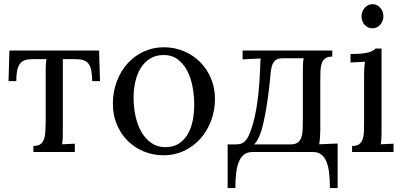

<svg xmlns="http://www.w3.org/2000/svg" viewBox="-20 -749 1991 946"><path d="M434.6 -349.1Q433.6 -380.4 429.7 -401.4Q425.8 -422.4 416.3 -434.8Q406.7 -447.3 391.1 -452.4Q375.5 -457.5 352.1 -457.5H289.6V-106Q289.6 -85.9 289.1 -70.6Q288.6 -55.2 285.6 -38.1L348.6 -41V0H144.5V-29.8Q167.5 -29.8 179.4 -38.8Q191.4 -47.9 197 -64Q202.6 -80.1 203.6 -102.5Q204.6 -125 205.1 -151.9V-394Q205.1 -414.1 205.6 -427.2Q206.1 -440.4 209 -457.5H136.7Q116.7 -457.5 102.3 -452.4Q87.9 -447.3 78.4 -434.8Q68.8 -422.4 64.5 -401.4Q60.1 -380.4 60.1 -349.1H22L26.4 -500H468.3L472.7 -349.1Z M787.1 -478Q747.6 -478 719.5 -460.4Q691.4 -442.9 673.3 -413.6Q655.3 -384.3 646.7 -346.2Q638.2 -308.1 638.2 -267.1Q638.2 -220.7 647.7 -176.8Q657.2 -132.8 676.8 -98.9Q696.3 -64.9 725.8 -44.4Q755.4 -23.9 794.9 -23.9Q834.5 -23.9 861.6 -41.7Q888.7 -59.6 905.5 -88.9Q922.4 -118.2 929.7 -155.8Q937 -193.4 937 -232.9Q937 -277.8 928.7 -321.8Q920.4 -365.7 902.3 -400.4Q884.3 -435.1 855.7 -456.5Q827.1 -478 787.1 -478ZM787.1 -516.1Q839.8 -516.1 885.7 -496.8Q931.6 -477.5 965.6 -443.6Q999.5 -409.7 1019.3 -363Q1039.1 -316.4 1039.1 -262.2Q1039.1 -204.1 1019.8 -153.3Q1000.5 -102.5 966.6 -64.9Q932.6 -27.3 886.5 -5.6Q840.3 16.1 787.1 16.1Q734.4 16.1 688.7 -2.7Q643.1 -21.5 609.1 -55.2Q575.2 -88.9 555.7 -135.5Q536.1 -182.1 536.1 -237.8Q536.1 -296.9 555.4 -347.9Q574.7 -398.9 608.4 -436.3Q642.1 -473.6 688 -494.9Q733.9 -516.1 787.1 -516.1Z M1605.5 177.7Q1605.5 137.2 1601.8 104.2Q1598.1 71.3 1588.6 48.1Q1579.1 24.9 1563.2 12.5Q1547.4 0 1522.5 0H1223.6Q1198.7 0 1182.6 12.5Q1166.5 24.9 1157 47.9Q1147.5 70.8 1143.6 103.8Q1139.6 136.7 1139.6 177.7H1101.6V-37.6H1142.1Q1154.3 -37.6 1164.3 -40Q1174.3 -42.5 1182.9 -49.3Q1191.4 -56.2 1199 -68.6Q1206.5 -81.1 1213.9 -101.1Q1225.1 -130.9 1233.6 -167Q1242.2 -203.1 1248.3 -247.6Q1254.4 -292 1258.1 -345Q1261.7 -397.9 1263.7 -460.9L1175.3 -456.5V-500H1617.2V-470.2Q1594.2 -470.2 1582.3 -461.2Q1570.3 -452.1 1564.9 -436Q1559.6 -419.9 1558.8 -397.5Q1558.1 -375 1558.1 -348.1V-106Q1557.1 -85.9 1556.4 -70.6Q1555.7 -55.2 1552.7 -38.1L1643.6 -42V177.7ZM1411.6 -37.6Q1434.6 -37.6 1446.8 -46.6Q1459 -55.7 1464.6 -71.8Q1470.2 -87.9 1471.2 -110.4Q1472.2 -132.8 1472.2 -159.7V-394Q1472.2 -414.1 1472.7 -429.4Q1473.1 -444.8 1476.1 -461.9H1372.1Q1356.4 -461.9 1345.9 -457.3Q1335.4 -452.6 1329.1 -443.8Q1322.8 -435.1 1319.3 -422.6Q1315.9 -410.2 1314 -394.5Q1309.6 -344.7 1304 -298.8Q1298.3 -252.9 1291.7 -214.4Q1285.2 -175.8 1278.3 -145.8Q1271.5 -115.7 1265.1 -96.7Q1252 -59.1 1232.9 -37.6Z M1773.9 -379.9Q1773.9 -395.5 1774.7 -410.2Q1775.4 -424.8 1777.8 -444.8L1707 -440.9V-482.9Q1739.7 -482.9 1761.2 -485.1Q1782.7 -487.3 1796.4 -491.2Q1810.1 -495.1 1817.6 -499.8Q1825.2 -504.4 1831.1 -509.8H1859.9V-106Q1859.9 -85.9 1859.4 -70.6Q1858.9 -55.2 1856 -38.1L1918.9 -41V0H1714.8V-29.8Q1737.8 -29.8 1749.8 -38.8Q1761.7 -47.9 1767.1 -64Q1772.5 -80.1 1773.2 -102.5Q1773.9 -125 1773.9 -151.9ZM1869.1 -668Q1869.1 -655.8 1864.5 -645Q1859.9 -634.3 1852.5 -626.2Q1845.2 -618.2 1835.4 -613.8Q1825.7 -609.4 1814.9 -609.4Q1804.2 -609.4 1794.4 -613.8Q1784.7 -618.2 1777.1 -626.2Q1769.5 -634.3 1765.4 -645Q1761.2 -655.8 1761.2 -668Q1761.2 -680.7 1765.6 -691.7Q1770 -702.6 1777.6 -710.9Q1785.2 -719.2 1794.9 -723.9Q1804.7 -728.5 1815.9 -728.5Q1827.1 -728.5 1836.7 -723.9Q1846.2 -719.2 1853.5 -710.9Q1860.8 -702.6 1865 -691.7Q1869.1 -680.7 1869.1 -668Z"/></svg>

Font: Lora
Style: Regular
Weight: 400
Designer: Olga Karpushina, Alexei Vanyashin
Foundry: Cyreal (www.cyreal.org, a@cyreal.org)
Version: Version 1.014